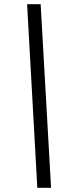

<svg xmlns="http://www.w3.org/2000/svg" viewBox="-20 -780 328 921"><path d="M159 121H225L175 -760H110Z"/></svg>

Font: Noto Serif SemiBold
Style: Italic
Weight: 600
Italic angle: -12°
Designer: Monotype Design Team
Foundry: Monotype Imaging Inc.
Version: Version 2.014